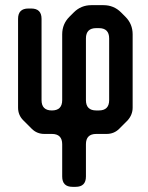

<svg xmlns="http://www.w3.org/2000/svg" viewBox="-20 -510 574 744"><path d="M221 174Q221 214 261 214H273Q313 214 313 174V49Q313 9 353 9H393Q422 9 442 -11L474 -43Q494 -65 494 -93V-377Q494 -417 466 -445L449 -462Q421 -490 381 -490H334Q294 -490 266 -462L249 -445Q221 -417 221 -377V-122Q221 -82 181 -82Q141 -82 141 -122V-437Q141 -477 101 -477H90Q50 -477 50 -437V-93Q50 -64 70 -44L103 -11Q123 9 152 9H181Q221 9 221 49ZM313 -122V-361Q313 -401 353 -401H363Q403 -401 403 -361V-122Q403 -82 363 -82H353Q313 -82 313 -122Z"/></svg>

Font: WD-XL Lubrifont TC
Style: Regular
Weight: 400
Designer: [WD-XL Lubrifont] Copyright 2020-2022 (c) NightFurySL2001, Skr-ZERO; [ZCOOL QingKe HuangYou] Copyright 2018-2022 (c) The
Version: Version 2.001;hotconv 1.1.1;makeotfexe 2.6.0